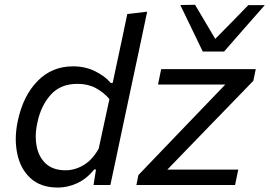

<svg xmlns="http://www.w3.org/2000/svg" viewBox="-20 -792 1154 822"><path d="M228 11Q154.5 11 111 -28.8Q67.5 -68.5 54 -133.5Q47.5 -164 47.5 -196.5Q47.5 -233.5 56 -273.5Q78.5 -381 140.2 -444.5Q202 -508 292.5 -508Q344.5 -508 386.8 -487.2Q429 -466.5 454 -437H462.5L474.5 -494Q487.5 -555.5 500.5 -615.5Q513 -675 525 -732L610 -742Q597 -681.5 584.5 -620.5Q571.5 -559.5 557.5 -494L499 -219Q486 -156.5 475.2 -106Q464.5 -55.5 452.5 0H380.5L391 -66.5H383.5Q350.5 -26 310 -7.5Q269.5 11 228 11ZM261 -63Q300.5 -63 338 -85.2Q375.5 -107.5 402.5 -155.5L448.5 -368Q423.5 -397 390 -415Q356.5 -433 311.5 -433Q238.5 -433 196.5 -385.5Q154.5 -338 140 -266.5Q133 -235 133 -206.5Q133 -185 137 -165.5Q146 -119 176.8 -91Q207.5 -63 261 -63ZM564 0 572.5 -42.5Q626 -98.5 677 -151.5Q727.5 -204 772 -250.5L944.5 -430H656.5L670 -496H1075L1064.5 -446Q1040.5 -421 1008.2 -387.8Q976 -354.5 941.5 -319Q906.5 -283 875 -250.5L696.5 -66H1000L986.5 0ZM848 -571.5Q824 -621 800 -671Q776 -721 752 -770.5L815 -771.5Q836.5 -735.5 858.2 -698.8Q880 -662 901.5 -625.5Q937.5 -662 972.8 -697.8Q1008 -733.5 1043 -770H1113.5Q1069 -719 1026 -670.5Q983 -621.5 939.5 -571.5Z"/></svg>

Font: Heraclito
Style: Italic
Weight: 400
Italic angle: -12°
Designer: Kostas Bartsokas (font) & Cristiano Sobral (main changes)
Foundry: Kostas Bartsokas (font) & Cristiano Sobral (main changes)
Version: Version 1.00;July 8, 2020;FontCreator 13.0.0.2655 64-bit